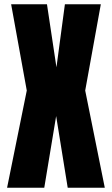

<svg xmlns="http://www.w3.org/2000/svg" viewBox="-20 -880 524 900"><path d="M187.5 0H13.2L105.5 -455.6L32.2 -859.9H200.2L244.6 -564.5L284.2 -859.9H452.6L379.4 -455.6L471.2 0H297.4L243.2 -335.9Z"/></svg>

Font: Anton
Style: Regular
Weight: 400
Designer: Vernon Adams, Tural Alisoy
Foundry: Vernon Adams
Version: Version 2.300